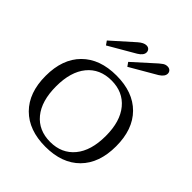

<svg xmlns="http://www.w3.org/2000/svg" viewBox="-195 -806 934 934"><g transform="rotate(45 272.0 -338.5)"><path d="M118 -567 230 -667Q253 -687 271 -687Q283 -687 289.5 -680Q296 -673 296 -663Q296 -643 268 -626L132 -547ZM265 -567 376 -667Q378 -668 389.5 -677.5Q401 -687 416 -687Q428 -687 435 -680Q442 -673 442 -663Q442 -643 415 -626L279 -547ZM29 -235Q29 -351 93.5 -415.5Q158 -480 272 -480Q386 -480 450 -415.5Q514 -351 514 -235Q514 -119 450 -54.5Q386 10 272 10Q158 10 93.5 -54.5Q29 -119 29 -235ZM443 -235Q443 -335 397 -390.5Q351 -446 272 -446Q192 -446 146.5 -390.5Q101 -335 101 -235Q101 -134 146.5 -78.5Q192 -23 272 -23Q351 -23 397 -78.5Q443 -134 443 -235Z"/></g></svg>

Font: Taviraj Light
Style: Regular
Weight: 300
Designer: Katatrad Team
Foundry: CadsonDemak
Version: Version 1.001